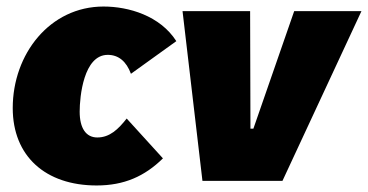

<svg xmlns="http://www.w3.org/2000/svg" viewBox="-20 -554 1127 588"><path d="M276 14C360 14 423 -14 479 -69L368 -191C342 -158 316 -133 278 -133C243 -133 224 -162 224 -212C224 -258 236 -386 310 -386C343 -386 367 -366 381 -328L520 -428C470 -506 374 -534 297 -534C133 -534 19 -389 19 -223C19 -76 119 14 276 14Z M600 0H845L1087 -520H881L756 -160H747L746 -520H539Z"/></svg>

Font: Fixel Text 20240404 Black
Style: Italic
Weight: 900
Width: 4
Italic angle: -10°
Designer: AlfaBravo + MacPaw
Foundry: Kyrylo Tkachov, Marchela Mozhyna, Serhii Makarenko, Maria Weinstein, Zakhar Kryvoshyya
Version: Version 1.211;Glyphs 3.2 (3225)